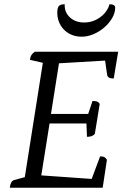

<svg xmlns="http://www.w3.org/2000/svg" viewBox="-20 -885 612 905"><path d="M26 0Q28 -16 33 -25Q38 -34 46 -36L111 -54L95 -38L184 -602L195 -586L121 -603Q123 -617 128 -625.5Q133 -634 144 -641H537L516 -515Q501 -515 494 -519Q487 -523 485 -532L474 -609L485 -600L248 -586L260 -599L219 -340L211 -348H404L393 -340L416 -409Q427 -409 435.5 -407Q444 -405 450 -395L427 -254Q419 -245 409 -242.5Q399 -240 390 -240L387 -312L398 -303H204L215 -312L173 -48L165 -59L421 -41L407 -28L452 -148Q466 -148 472.5 -144Q479 -140 484 -132L464 0ZM365 -712Q332 -712 306 -726.5Q280 -741 265 -767Q250 -793 250 -825Q250 -848 257.5 -856.5Q265 -865 285 -865Q283 -828 309 -803.5Q335 -779 377 -779Q418 -779 452 -803.5Q486 -828 496 -865Q509 -865 516 -861Q523 -857 523 -849Q523 -825 509 -800.5Q495 -776 472 -756Q449 -736 421 -724Q393 -712 365 -712Z"/></svg>

Font: Petrona
Style: Italic
Weight: 400
Italic angle: -9°
Designer: Ringo R. Seeber
Foundry: Ringo R. Seeber
Version: Version 2.001; ttfautohint (v1.8.3)